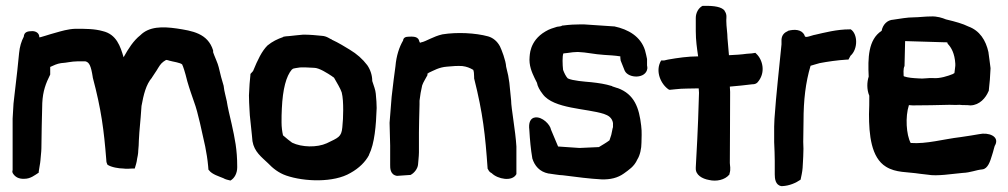

<svg xmlns="http://www.w3.org/2000/svg" viewBox="-20 -604 3433 654"><path d="M22 -20C22 -19 23 -16 23 -15C31 -1 44 6 63 5C84 5 98 -7 112 -16V-20C113 -30 117 -46 118 -60V-61C118 -66 121 -87 121 -99C122 -168 122 -178 124 -253C126 -294 136 -320 151 -350V-376C162 -381 174 -387 188 -389C207 -390 224 -395 243 -395H271C284 -392 290 -380 296 -341V-340C325 -231 334 -161 342 -60C342 -51 344 -48 346 -43C359 -34 386 -30 400 -30C411 -28 424 -30 431 -30H439C442 -40 446 -52 447 -63C448 -68 451 -80 451 -92C452 -103 453 -114 453 -126C455 -167 458 -182 462 -243C469 -281 477 -316 498 -340V-341L499 -342C505 -352 511 -359 519 -373C527 -386 532 -392 546 -400C546 -400 549 -399 552 -399H553L554 -398C572 -393 594 -391 601 -384V-383C603 -380 610 -360 618 -327C626 -299 635 -275 641 -257C655 -220 668 -153 679 -105C683 -85 687 -61 689 -38L690 -26L692 -24C702 -10 727 -3 741 3C747 7 757 9 765 11C779 3 788 -14 788 -34V-37C788 -95 780 -132 769 -182C763 -207 755 -242 753 -256V-257C749 -277 744 -291 742 -310V-311C736 -330 730 -353 725 -375C723 -386 709 -416 706 -426V-432C688 -491 634 -499 582 -507C533 -514 488 -514 458 -484C435 -466 417 -438 401 -409C390 -446 377 -487 330 -498C302 -506 271 -506 237 -506C211 -505 189 -498 171 -493C148 -487 114 -475 114 -477C114 -493 100 -498 90 -498C74 -498 62 -495 61 -479C53 -464 47 -445 45 -423L39 -364L33 -312C31 -292 28 -272 26 -251L23 -200V-25Z M828 -279C828 -263 829 -246 830 -228L831 -211L838 -144C839 -137 839 -131 840 -123C846 -87 871 -69 893 -48C909 -31 929 -15 955 -6C1016 15 1117 19 1174 -15C1203 -31 1225 -53 1237 -76V-77C1256 -115 1261 -177 1263 -236C1263 -249 1262 -265 1260 -285C1259 -298 1253 -312 1248 -328C1248 -347 1242 -366 1231 -382C1215 -403 1196 -420 1171 -435C1158 -443 1132 -459 1112 -468H1111V-469C1104 -471 1094 -481 1076 -482C1058 -484 1034 -486 1014 -486H1013C997 -484 986 -484 964 -481C959 -481 951 -480 946 -479H945V-478C925 -471 908 -463 891 -449C872 -430 858 -401 842 -362L833 -352V-349C831 -331 829 -308 828 -279ZM939 -187C939 -203 939 -218 940 -234C943 -301 955 -345 974 -367C974 -367 975 -367 978 -370C981 -371 987 -372 993 -373H994C1007 -376 1029 -374 1050 -373C1067 -373 1095 -355 1113 -343V-342H1114C1116 -341 1117 -340 1118 -339C1127 -323 1140 -302 1144 -289C1148 -273 1149 -252 1149 -229C1149 -208 1148 -189 1146 -170C1143 -137 1132 -135 1093 -116C1060 -101 1008 -102 975 -118C968 -123 954 -134 944 -143C941 -156 939 -172 939 -187Z M1307 -185C1308 -160 1308 -134 1309 -108V-43C1309 -33 1308 -9 1332 -5H1333L1376 -8H1378C1391 -14 1403 -30 1404 -44C1404 -49 1407 -71 1407 -85V-153C1407 -178 1408 -203 1409 -248V-261C1411 -279 1414 -296 1418 -313C1422 -325 1430 -336 1436 -348V-353C1436 -353 1435 -354 1438 -354L1440 -356C1458 -364 1475 -375 1503 -377C1522 -379 1539 -380 1555 -379C1570 -377 1580 -373 1592 -366C1594 -361 1595 -353 1595 -342V-337C1625 -218 1633 -144 1641 -29L1642 -28C1645 -22 1647 -18 1655 -14C1675 6 1725 16 1739 -11V-105C1736 -158 1721 -236 1721 -262L1715 -322L1711 -347C1709 -357 1707 -365 1704 -377C1703 -398 1688 -436 1683 -446C1674 -463 1660 -475 1643 -480C1599 -492 1537 -495 1487 -487C1456 -480 1431 -463 1416 -460H1415C1410 -457 1410 -458 1407 -467C1402 -482 1380 -479 1372 -479C1362 -479 1354 -476 1353 -466C1340 -444 1330 -414 1327 -378L1321 -333L1314 -274C1312 -245 1309 -215 1307 -186Z M1783 -162C1785 -127 1788 -95 1793 -66V-65C1801 -39 1818 -19 1848 -13H1849C1858 -12 1885 -7 1897 -7C1944 -1 1989 5 2029 7C2059 8 2084 2 2105 -13C2121 -25 2140 -36 2151 -61C2160 -75 2165 -98 2165 -118C2165 -133 2167 -154 2164 -176C2157 -237 2141 -283 2084 -304H2083C2077 -306 2070 -308 2065 -310V-311H2064C2041 -318 2021 -321 1994 -324C1971 -326 1930 -329 1914 -337C1908 -343 1902 -355 1898 -366C1896 -383 1895 -413 1899 -422C1907 -423 1919 -424 1931 -426C1936 -426 1944 -427 1948 -427C1978 -426 2004 -419 2038 -417C2053 -416 2075 -415 2093 -412V-410C2093 -408 2093 -404 2094 -399V-398L2108 -363C2121 -336 2181 -335 2185 -371V-372C2185 -374 2185 -377 2184 -381V-403C2182 -413 2180 -422 2177 -433C2162 -480 2120 -504 2073 -514H2072L1968 -521H1960C1940 -521 1920 -520 1897 -517H1895C1892 -514 1885 -514 1879 -513H1878C1865 -509 1851 -505 1838 -497C1781 -464 1785 -411 1784 -411C1781 -381 1792 -357 1801 -338L1809 -322C1811 -310 1818 -297 1829 -283C1866 -233 1978 -235 2037 -216C2052 -211 2065 -203 2068 -185V-171C2068 -171 2067 -167 2066 -164V-163C2062 -143 2063 -146 2056 -126C2044 -117 2033 -111 2020 -103L1954 -100L1881 -105L1857 -162C1854 -180 1827 -207 1803 -204C1786 -202 1780 -185 1783 -162Z M2232 -398C2210 -361 2232 -316 2258 -299L2261 -298L2281 -300C2305 -303 2331 -302 2360 -303L2361 -288C2357 -146 2353 -94 2350 -34V-31C2349 -8 2372 5 2395 9C2420 15 2449 9 2464 -9L2465 -11V-13C2470 -28 2466 -41 2466 -49C2466 -115 2467 -173 2467 -291L2466 -309C2491 -311 2519 -314 2543 -317C2546 -317 2553 -317 2559 -322C2590 -355 2578 -401 2556 -421L2553 -424C2549 -423 2534 -421 2526 -421H2525C2503 -418 2485 -417 2463 -416C2462 -435 2459 -455 2458 -474C2458 -491 2454 -514 2454 -532V-537C2454 -543 2457 -555 2448 -567V-568C2438 -580 2415 -585 2376 -584H2373C2359 -577 2350 -560 2350 -543V-498C2350 -466 2354 -440 2358 -412C2324 -412 2289 -407 2255 -401L2242 -398ZM2558 -323 2561 -326 2559 -325C2558 -324 2559 -324 2558 -323Z M2617 -120C2618 -96 2619 -75 2619 -56V-10C2619 4 2621 27 2642 30H2644C2669 29 2691 19 2707 8C2709 -2 2713 -18 2714 -33V-34C2714 -41 2716 -61 2716 -71C2717 -90 2717 -105 2716 -121C2717 -146 2716 -164 2717 -191C2717 -263 2724 -323 2741 -380C2749 -382 2760 -386 2772 -389C2798 -394 2832 -399 2865 -401H2870L2877 -414C2903 -437 2902 -488 2878 -504H2874C2830 -504 2789 -493 2754 -485H2753C2724 -476 2722 -476 2720 -485C2710 -504 2686 -505 2664 -499V-498H2663C2652 -493 2643 -485 2642 -469V-453C2634 -370 2624 -286 2618 -199L2617 -173Z M2939 -343C2933 -325 2932 -299 2941 -278C2941 -257 2941 -235 2940 -215C2940 -146 2947 -67 2998 -36C3032 -15 3069 -19 3114 -12L3140 -9C3172 -3 3224 -12 3259 -15C3286 -16 3304 -25 3326 -27C3345 -29 3353 -55 3359 -75C3364 -89 3367 -107 3370 -110C3385 -140 3347 -154 3315 -147C3300 -144 3278 -141 3252 -137C3193 -130 3136 -113 3082 -117C3067 -145 3063 -206 3076 -246C3079 -246 3084 -245 3089 -245C3117 -245 3186 -246 3214 -247C3225 -247 3234 -246 3248 -247C3253 -246 3263 -246 3268 -246C3272 -246 3278 -246 3285 -245H3286C3317 -246 3338 -271 3347 -293L3348 -294V-295C3351 -320 3353 -345 3354 -371V-372C3352 -391 3349 -408 3347 -425V-426C3338 -467 3317 -500 3278 -514C3260 -523 3236 -530 3202 -538C3190 -543 3172 -549 3151 -548C3131 -548 3109 -545 3094 -545C3069 -545 3045 -540 3023 -537C3002 -536 2987 -520 2983 -499C2937 -469 2936 -406 2939 -343ZM3058 -346C3058 -352 3056 -370 3061 -379L3063 -461V-464L3197 -460C3202 -460 3207 -460 3207 -459L3208 -455C3220 -443 3232 -422 3234 -387V-380C3233 -375 3233 -367 3231 -355C3231 -355 3228 -354 3226 -352C3209 -345 3181 -336 3159 -338C3139 -339 3126 -335 3108 -337C3090 -338 3073 -339 3059 -344C3059 -344 3058 -345 3058 -346Z"/></svg>

Font: Vapor
Style: Bd
Weight: 700
Foundry: Cannot Into Space Fonts
Version: Version 0.179